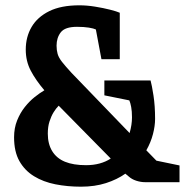

<svg xmlns="http://www.w3.org/2000/svg" viewBox="-20 -686 696 723"><path d="M285 17Q234 17 188.5 8Q143 -1 108 -22.5Q73 -44 53 -79.5Q33 -115 33 -169Q33 -204 44.5 -232.5Q56 -261 73.5 -283Q91 -305 110.5 -320.5Q130 -336 147 -346Q114 -385 95.5 -420.5Q77 -456 77 -499Q77 -547 99 -584.5Q121 -622 165.5 -644Q210 -666 279 -666Q307 -666 338 -661Q369 -656 394.5 -649.5Q420 -643 431 -638V-463H362L341 -575Q333 -579 314.5 -582Q296 -585 270 -585Q225 -585 209 -564.5Q193 -544 193 -514Q193 -497 197 -483Q201 -469 213.5 -453Q226 -437 249 -412L468 -185Q477 -216 477 -244Q477 -267 474 -283Q471 -299 467 -308L373 -327V-383H547Q552 -365 558 -326Q564 -287 564 -238Q564 -212 556 -181Q548 -150 531 -120L569 -81L656 -63V0H526Q510 0 493 -5.5Q476 -11 464 -22L452 -32Q421 -10 379 3.5Q337 17 285 17ZM304 -64Q332 -64 355.5 -70.5Q379 -77 397 -89L201 -288Q191 -278 182 -263.5Q173 -249 166.5 -229Q160 -209 160 -183Q160 -144 176.5 -117Q193 -90 224.5 -77Q256 -64 304 -64Z"/></svg>

Font: Faustina Light
Style: Bold
Weight: 700
Version: Version 1.200